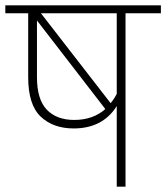

<svg xmlns="http://www.w3.org/2000/svg" viewBox="-33 -702 625 722"><path d="M572 -652H439V0H406V-303Q353 -219 244 -219Q167 -219 120 -263.5Q73 -308 73 -412V-652H-13V-682H572ZM406 -349V-652H121L383 -314Q397 -331 406 -349ZM246 -251Q317 -251 363 -292L106 -625V-412Q106 -328 143 -289.5Q180 -251 246 -251Z"/></svg>

Font: FiraGO UltraLight
Style: Regular
Weight: 200
Designer: bBox Type
Foundry: bBox Type GmbH
Version: Version 1.001